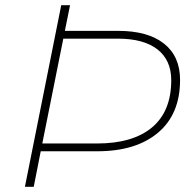

<svg xmlns="http://www.w3.org/2000/svg" viewBox="-20 -720 752 740"><path d="M674 -412Q674 -280 589 -208.5Q504 -137 355 -137H137L110 0H76L216 -700H250L230 -601H436Q550 -601 612 -552Q674 -503 674 -412ZM640 -411Q640 -488 587 -529.5Q534 -571 435 -571H224L143 -167H354Q492 -167 566 -229Q640 -291 640 -411Z"/></svg>

Font: Montserrat Alternates ExLight
Style: Italic
Weight: 275
Italic angle: -11.3°
Designer: Julieta Ulanovsky
Foundry: Julieta Ulanovsky
Version: Version 7.200